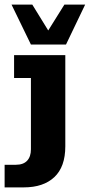

<svg xmlns="http://www.w3.org/2000/svg" viewBox="-62 -641 389 832"><path d="M-42 171V73H7Q39 73 55.5 55.5Q72 38 72 6V-303H-1V-402H221V-7Q221 82 173.5 126.5Q126 171 41 171ZM72 -448 -12 -621H78L147 -509L217 -621H307L224 -448Z"/></svg>

Font: Rokkitt SemiBold ExtraBold
Style: Regular
Weight: 800
Version: Version 3.103